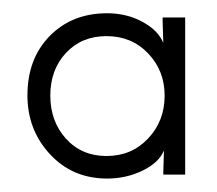

<svg xmlns="http://www.w3.org/2000/svg" viewBox="-20 -761 325 287"><path d="M139.2 -527.8Q176.8 -527.8 201.4 -554Q226.1 -580.1 226.1 -618.2Q226.1 -655.3 201.4 -681.2Q176.8 -707 139.2 -707Q102.1 -707 78.6 -681.9Q55.2 -656.7 55.2 -618.2Q55.2 -579.6 78.6 -553.7Q102.1 -527.8 139.2 -527.8ZM21 -618.2Q21 -673.3 54.4 -707.3Q87.9 -741.2 140.1 -741.2Q169.4 -741.2 193.1 -728.3Q216.8 -715.3 224.1 -696.8L223.1 -729V-734.9H256.8V-500H224.1V-503.9L225.1 -536.1Q217.8 -518.1 193.4 -506.1Q168.9 -494.1 140.1 -494.1Q88.4 -494.1 54.7 -530.5Q21 -566.9 21 -618.2Z"/></svg>

Font: Kreadon
Style: Regular
Weight: 400
Designer: kohakuno
Foundry: StudioGnu
Version: Version 1.000;Glyphs 3.1.2 (3151)